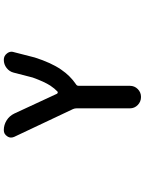

<svg xmlns="http://www.w3.org/2000/svg" viewBox="108 -694 783 1040"><g transform="rotate(-90 500.0 -174.5)"><path d="M432.6 136.7V-152.3Q432.6 -162.1 428.7 -170.9L278.3 -489.3Q274.4 -498 274.4 -506.8Q274.4 -517.6 281.2 -527.3Q293 -545.9 314.5 -545.9Q342.8 -545.9 367.2 -530.8Q391.6 -515.6 404.3 -489.3L511.7 -257.8Q513.7 -254.9 517.1 -253.9Q520.5 -252.9 523.4 -254.9Q540 -270.5 555.7 -293.9Q577.1 -327.1 599.6 -389.6L626 -492.2Q631.8 -515.6 651.4 -530.8Q670.9 -545.9 695.3 -545.9Q716.8 -545.9 729.5 -529.3Q739.3 -517.6 739.3 -503.9Q739.3 -498 737.3 -492.2L708 -377.9Q679.7 -289.1 642.6 -235.4Q609.4 -186.5 563.5 -155.3Q554.7 -150.4 554.7 -140.6V136.7Q554.7 162.1 537.1 179.7Q519.5 197.3 494.1 197.3Q468.8 197.3 450.7 179.7Q432.6 162.1 432.6 136.7Z"/></g></svg>

Font: Rounded-X Mgen+ 1mn medium
Style: Regular
Weight: 500
Designer: [Source Han Sans]
Ryoko NISHIZUKA  (kana & ideographs); Paul D. Hunt (Latin, Greek & Cyrillic); Wenlong ZHANG  (bopomofo
Version: Version 1.059.20150602